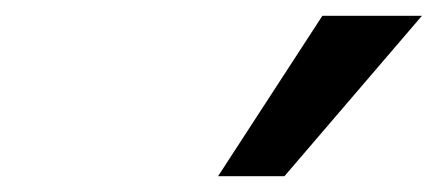

<svg xmlns="http://www.w3.org/2000/svg" viewBox="-20 -777 554 243"><path d="M256 -554 388 -757H514L340 -554Z"/></svg>

Font: Mulish
Style: Bold Italic
Weight: 700
Italic angle: -9°
Designer: Vernon Adams
Foundry: Vernon Adams
Version: Version 3.603; ttfautohint (v1.8.3)